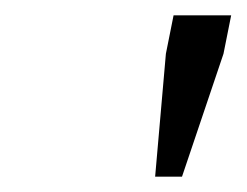

<svg xmlns="http://www.w3.org/2000/svg" viewBox="-20 -710 321 250"><path d="M281 -690 271 -640 217 -480H182L196 -640L206 -690Z"/></svg>

Font: Trochut
Style: Italic
Weight: 400
Italic angle: -12°
Designer: Andreu Balius
Foundry: Andreu Balius
Version: Version 1.001